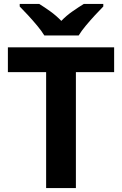

<svg xmlns="http://www.w3.org/2000/svg" viewBox="-20 -954 619 974"><path d="M365 0H214V-588H20V-714H559V-588H365ZM205 -774Q191 -797 168.5 -824Q146 -851 122 -877Q98 -903 80 -921V-934H179Q205 -918 235 -896.5Q265 -875 291 -848Q317 -875 348 -896.5Q379 -918 405 -934H504V-921Q486 -903 462 -877Q438 -851 415.5 -824Q393 -797 379 -774Z"/></svg>

Font: Noto IKEA Arabic
Style: Bold
Weight: 700
Designer: Monotype Design Team
Foundry: Monotype Imaging Inc.
Version: Version 1.200